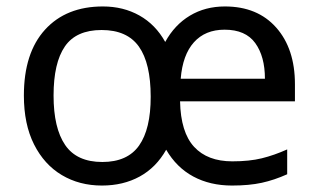

<svg xmlns="http://www.w3.org/2000/svg" viewBox="-20 -565 986 595"><path d="M677 -545Q778 -545 836 -479.5Q894 -414 894 -304V-251H538Q540 -155 581.5 -110Q623 -65 700 -65Q753 -65 791.5 -74.5Q830 -84 870 -102V-25Q830 -7 791 1.5Q752 10 699 10Q631 10 579 -18Q527 -46 495 -101Q464 -46 413 -18Q362 10 296 10Q226 10 171.5 -22.5Q117 -55 85.5 -117.5Q54 -180 54 -269Q54 -401 119.5 -473Q185 -545 299 -545Q362 -545 412 -517Q462 -489 492 -435Q521 -488 568.5 -516.5Q616 -545 677 -545ZM295 -472Q216 -472 181 -421Q146 -370 146 -269Q146 -168 182 -115.5Q218 -63 297 -63Q375 -63 411 -114Q447 -165 447 -265Q447 -369 410.5 -420.5Q374 -472 295 -472ZM676 -473Q616 -473 581 -434Q546 -395 540 -321H801Q801 -390 771 -431.5Q741 -473 676 -473Z"/></svg>

Font: Noto Sans Adlam Unjoined
Style: Regular
Weight: 400
Designer: Mark Jamra, Neil Patel
Foundry: JamraPatel LLC
Version: Version 3.001